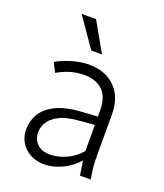

<svg xmlns="http://www.w3.org/2000/svg" viewBox="-137 -826 788 925"><g transform="rotate(20 257.0 -363.5)"><path d="M60 -121Q60 -164 81.5 -201Q103 -238 152.5 -262.5Q202 -287 284 -292L364 -297V-324Q364 -398 329 -430.5Q294 -463 236 -463Q200 -463 166 -453.5Q132 -444 98 -424L74 -472Q110 -492 155 -505Q200 -518 240 -518Q293 -518 334.5 -496.5Q376 -475 400 -433Q424 -391 424 -327V-122Q424 -97 425 -79Q426 -61 429 -39L435 0H380L369 -74Q338 -37 291 -14.5Q244 8 198 8Q157 8 125.5 -9.5Q94 -27 77 -56Q60 -85 60 -121ZM119 -128Q119 -93 142 -69.5Q165 -46 208 -46Q249 -46 290.5 -64.5Q332 -83 364 -120V-254L291 -248Q222 -243 185 -223.5Q148 -204 133.5 -178.5Q119 -153 119 -128ZM121 -735H195L280 -585H225Z"/></g></svg>

Font: Radio Canada Light
Style: Regular
Weight: 300
Designer: Charles Daoud, Etienne Aubert Bonn, Alexandre Saumier Demers, Jacques Le Bailly
Foundry: Radio-Canada
Version: Version 2.104;gftools[0.9.28.dev5+ged2979d]